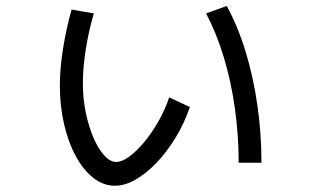

<svg xmlns="http://www.w3.org/2000/svg" viewBox="-20 -593 1040 635"><path d="M359.7 21.3Q322 21.3 289 -4.5Q256 -30.3 231 -76Q206 -121.6 192 -181.8Q178 -242 178 -310.3Q178 -365.7 188.2 -430.5Q198.3 -495.3 216.7 -561.3L290.4 -548.7Q273.1 -489.7 263.6 -429.3Q254.1 -369 254.1 -316.3Q254.1 -267 263.7 -220.5Q273.4 -174 289.2 -137.4Q305 -100.7 324.7 -79.1Q344.3 -57.4 364.3 -57.4Q383.3 -57.4 407.7 -75.2Q432 -93 457.3 -123.5Q482.6 -154 504.3 -192.2Q526 -230.4 539.6 -271L608 -239Q590 -186 561.5 -139Q533 -92 498.5 -55.6Q464 -19.3 428.3 1Q392.7 21.3 359.7 21.3ZM769.3 -54.7Q769.3 -146 756.8 -235Q744.3 -324 720 -404.2Q695.6 -484.3 661.6 -548.7L730 -573.3Q767 -505.3 792.5 -421.7Q818 -338 831.3 -244.8Q844.7 -151.7 844.7 -54.7Z"/></svg>

Font: M PLUS 1 Thin
Style: Regular
Weight: 100
Designer: Coji Morishita
Foundry: UNDERFOREST DESIGN
Version: Version 1.001